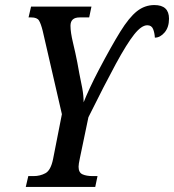

<svg xmlns="http://www.w3.org/2000/svg" viewBox="-20 -740 689 760"><path d="M82 0 92 -43H113Q139 -43 160 -54.5Q181 -66 190 -110L225 -288L149 -618Q142 -646 134.5 -658.5Q127 -671 104 -671H93L103 -714H342L333 -671H295Q259 -671 259 -638Q259 -612 269 -570.5Q279 -529 286 -493L294 -449Q300 -421 305.5 -391.5Q311 -362 311 -335Q320 -358 336 -392.5Q352 -427 371 -463Q421 -558 456 -614.5Q491 -671 522 -695.5Q553 -720 591 -720Q649 -720 649 -666Q649 -632 631.5 -611.5Q614 -591 593 -591Q592 -610 586 -625Q580 -640 563 -640Q540 -640 511 -603.5Q482 -567 438.5 -487Q395 -407 330 -276L296 -113Q291 -90 291 -80Q291 -57 306.5 -50Q322 -43 347 -43H366L357 0Z"/></svg>

Font: Noto Serif ExtraCondensed Medium
Style: Italic
Weight: 500
Width: 2
Italic angle: -12°
Designer: Monotype Design Team
Foundry: Monotype Imaging Inc.
Version: Version 2.013; ttfautohint (v1.8.4.7-5d5b)